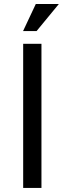

<svg xmlns="http://www.w3.org/2000/svg" viewBox="-20 -923 318 943"><path d="M183.6 0H93.8V-708H183.6ZM155.8 -903.3H269L159.7 -770.5H93.3Z"/></svg>

Font: Saysettha OT
Style: Regular
Weight: 400
Designer: John M. Durdin and Silvain Dupertuis
Foundry: Lao Script for Windows
Version: Version 2.000